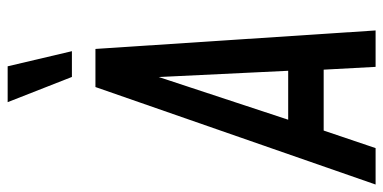

<svg xmlns="http://www.w3.org/2000/svg" viewBox="-292 -750 1025 514"><g transform="rotate(-90 221.0 -492.5)"><path d="M-15.5 0 245.5 -750H347.5L397 0H299.5L292 -139H129L82 0ZM158 -234H289L270.5 -617.5H284.5ZM272.5 -813 205 -985H301L341.5 -813Z"/></g></svg>

Font: Mohave Light Medium
Style: Italic
Weight: 500
Italic angle: -8°
Version: Version 2.003